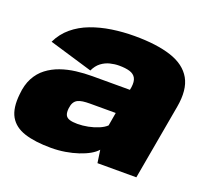

<svg xmlns="http://www.w3.org/2000/svg" viewBox="-107 -731 943 870"><g transform="rotate(20 364.0 -296.0)"><path d="M218.5 7Q253.5 7 286.5 1.5Q319.5 -4 348 -13.5Q376.5 -23 398 -35.2Q419.5 -47.5 431.5 -61.5L440.5 0H628L692.5 -363.5Q708 -450 678.8 -501.5Q649.5 -553 579.5 -576Q509.5 -599 402.5 -599Q346.5 -599 293.5 -591Q240.5 -583 194.2 -565.5Q148 -548 112.8 -518.5Q77.5 -489 57 -446L266.5 -383.5Q278.5 -409.5 297.5 -423.8Q316.5 -438 338.5 -443.5Q360.5 -449 382 -449Q413 -449 433.5 -442.8Q454 -436.5 462.8 -420.5Q471.5 -404.5 467.5 -376L465 -362.5H283.5Q245.5 -362.5 206.8 -357.8Q168 -353 133 -340.8Q98 -328.5 70 -307.2Q42 -286 24.2 -252.8Q6.5 -219.5 2.5 -173Q-5 -104.5 17.2 -65.2Q39.5 -26 90.2 -9.5Q141 7 218.5 7ZM293.5 -136Q270.5 -136 256 -140.5Q241.5 -145 236 -156.5Q230.5 -168 233 -189.5Q235 -206.5 241.2 -217Q247.5 -227.5 257.8 -232.8Q268 -238 282.5 -240Q297 -242 316 -242H440.5L429.5 -178Q416.5 -165.5 394 -156Q371.5 -146.5 345 -141.2Q318.5 -136 293.5 -136Z"/></g></svg>

Font: Anybody Black
Style: Italic
Weight: 900
Italic angle: -10°
Designer: Tyler Finck
Foundry: Etcetera Type Company
Version: Version 1.113;gftools[0.9.25]